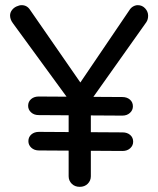

<svg xmlns="http://www.w3.org/2000/svg" viewBox="-20 -724 612 744"><path d="M131 -141Q113 -141 101.5 -151.5Q90 -162 90 -177Q90 -193 101.5 -203Q113 -213 131 -213L455 -211Q473 -211 484.5 -201Q496 -191 496 -175Q496 -160 484.5 -149.5Q473 -139 455 -139ZM130 -278Q112 -278 100.5 -288.5Q89 -299 89 -314Q89 -330 100.5 -340Q112 -350 130 -350L454 -348Q472 -348 483.5 -338Q495 -328 495 -312Q495 -297 483.5 -286.5Q472 -276 454 -276ZM514 -704Q531 -704 542.5 -691.5Q554 -679 554 -663Q554 -657 552.5 -650.5Q551 -644 547 -638L318 -315L332 -364V-41Q332 -24 320 -12Q308 0 289 0Q270 0 258 -12Q246 -24 246 -41V-356L252 -330L30 -634Q24 -642 21.5 -649.5Q19 -657 19 -664Q19 -675 26 -684.5Q33 -694 44 -699Q55 -704 64 -704Q85 -704 97 -685L302 -389L283 -392L481 -684Q487 -694 496 -699Q505 -704 514 -704Z"/></svg>

Font: Quicksand Light Medium
Style: Regular
Weight: 500
Version: Version 3.006